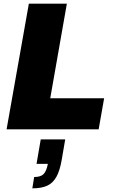

<svg xmlns="http://www.w3.org/2000/svg" viewBox="-20 -708 630 1051"><path d="M16 0 138 -688H346L255 -170H550L520 0ZM157 323 167 261Q202 261 218 245.5Q234 230 242 189H180L203 55H337L318 166Q308 225 289 259.5Q270 294 238.5 308.5Q207 323 157 323Z"/></svg>

Font: Archivo SemiCondensed Black
Style: Italic
Weight: 900
Width: 4
Italic angle: -10°
Designer: Hector Gatti
Foundry: Omnibus-Type
Version: Version 2.001